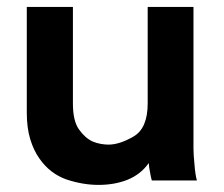

<svg xmlns="http://www.w3.org/2000/svg" viewBox="-20 -516 640 549"><path d="M543 0Q538.1 -17.6 536.1 -45.9Q533.2 -74.2 533.2 -91.8Q533.2 -226.6 533.2 -496.1Q500 -496.1 402.3 -496.1Q402.3 -427.7 402.3 -220.7Q402.3 -149.4 362.3 -126Q322.3 -102.5 290 -102.5Q280.3 -102.5 268.6 -104.5Q256.8 -106.4 245.1 -111.3Q223.6 -121.1 206.1 -145.5Q188.5 -169.9 188.5 -219.7Q188.5 -311.5 188.5 -496.1Q155.3 -496.1 56.6 -496.1Q56.6 -487.3 56.6 -462.9Q56.6 -395.5 56.6 -194.3Q56.6 -150.4 66.4 -118.2Q76.2 -85.9 92.8 -62.5Q123 -19.5 169.9 -2.9Q216.8 12.7 261.7 12.7Q307.6 12.7 344.7 -2Q382.8 -17.6 405.3 -49.8Q406.2 -36.1 409.2 -22.5Q411.1 -9.8 414.1 0Q457 0 543 0Z"/></svg>

Font: BM-Biotif
Style: Bold
Weight: 400
Designer: Deni Anggara
Version: Version 1.000;PS 001.000;hotconv 1.0.88;makeotf.lib2.5.64776